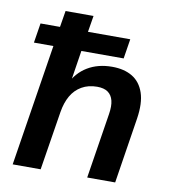

<svg xmlns="http://www.w3.org/2000/svg" viewBox="-80 -775 759 845"><g transform="rotate(10 299.5 -352.5)"><path d="M33 0 119 -544H32L46 -632H133L145 -705H270L258 -632H447L433 -544H244L220 -390H209Q234 -443 280.5 -471Q327 -499 390 -499Q444 -499 480.5 -477Q517 -455 532.5 -409.5Q548 -364 537 -293L491 0H366L412 -291Q418 -328 412 -352Q406 -376 388.5 -388.5Q371 -401 340 -401Q301 -401 271.5 -384Q242 -367 224.5 -336.5Q207 -306 200 -263L158 0Z"/></g></svg>

Font: Nunito Sans 12pt ExtraLight
Style: Italic
Weight: 200
Italic angle: -9°
Designer: Vernon Adams
Foundry: Vernon Adams
Version: Version 3.101;gftools[0.9.27]